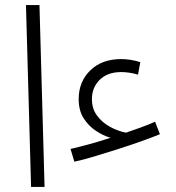

<svg xmlns="http://www.w3.org/2000/svg" viewBox="-20 -734 693 754"><path d="M272 -99 257 -149Q287 -156 328 -167Q369 -178 414 -193Q386 -201 357 -220Q328 -239 308.5 -269.5Q289 -300 289 -345Q289 -413 334.5 -457.5Q380 -502 456 -502Q492 -502 531 -490L522 -441Q487 -451 456 -451Q402 -451 371.5 -420.5Q341 -390 341 -345Q341 -307 361 -280Q381 -253 412 -236Q443 -219 475 -213Q504 -223 533 -233.5Q562 -244 589 -256L608 -207Q579 -195 535.5 -179.5Q492 -164 443.5 -148.5Q395 -133 350 -119.5Q305 -106 272 -99ZM102 0 82 -714H135L155 0Z"/></svg>

Font: Noto Sans Arabic Light
Style: Regular
Weight: 300
Designer: Monotype Design Team, Nadine Chahine, Nizar Qandah and Khaled Hosny
Foundry: Monotype Imaging Inc.
Version: Version 2.012; ttfautohint (v1.8.4.7-5d5b)